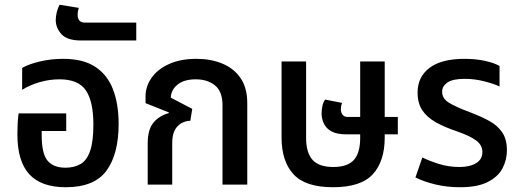

<svg xmlns="http://www.w3.org/2000/svg" viewBox="-20 -775 2184 806"><path d="M256 11Q153 11 103 -43.5Q53 -98 53 -211Q53 -230 54 -253.5Q55 -277 58 -299H258V-225H155V-208Q155 -129 180 -100Q205 -71 255 -71Q291 -71 317.5 -86Q344 -101 358 -140.5Q372 -180 372 -252Q372 -349 340.5 -395.5Q309 -442 230 -442Q187 -442 146 -430Q105 -418 73 -398V-490Q101 -506 147.5 -517Q194 -528 246 -528Q329 -528 380 -494.5Q431 -461 454.5 -399.5Q478 -338 478 -255Q478 -128 427 -58.5Q376 11 256 11Z M321 -605Q262 -605 238 -631.5Q214 -658 214 -691Q214 -707 218.5 -724.5Q223 -742 230 -755L311 -742Q306 -729 306 -712Q306 -698 313 -689Q320 -680 338 -680H552V-605Z M600 0V-172Q600 -231 624 -260Q648 -289 688 -300L689 -303L591 -342V-371Q591 -412 616 -448Q641 -484 689 -506Q737 -528 805 -528Q865 -528 913.5 -508Q962 -488 990 -447Q1018 -406 1018 -342V0H914V-333Q914 -391 882.5 -416.5Q851 -442 802 -442Q753 -442 725.5 -420Q698 -398 697 -365L787 -318L779 -268Q746 -267 724.5 -244Q703 -221 703 -175V0Z M1378 11Q1262 11 1212 -43.5Q1162 -98 1162 -198V-517H1265V-196Q1265 -134 1292 -104Q1319 -74 1379 -74Q1439 -74 1465.5 -103.5Q1492 -133 1492 -196V-211H1435Q1394 -211 1371.5 -223.5Q1349 -236 1339.5 -256.5Q1330 -277 1330 -298Q1330 -314 1333.5 -330.5Q1337 -347 1345 -357L1416 -343Q1411 -331 1411 -316Q1411 -303 1418 -293.5Q1425 -284 1440 -284H1492V-517H1595V-284H1650V-211H1595V-198Q1595 -98 1545 -43.5Q1495 11 1378 11Z M1911 11Q1857 11 1808.5 -0.5Q1760 -12 1724 -30L1753 -114Q1781 -100 1822 -87Q1863 -74 1909 -74Q1952 -74 1978.5 -90Q2005 -106 2005 -137Q2005 -166 1978.5 -185.5Q1952 -205 1900 -223Q1846 -241 1809 -262Q1772 -283 1752.5 -312.5Q1733 -342 1733 -387Q1733 -452 1783 -490Q1833 -528 1930 -528Q1977 -528 2016 -519.5Q2055 -511 2077 -498V-412Q2054 -423 2013.5 -433.5Q1973 -444 1931 -444Q1880 -444 1858 -428.5Q1836 -413 1836 -390Q1836 -362 1863.5 -344.5Q1891 -327 1955 -303Q2000 -286 2034.5 -267Q2069 -248 2088.5 -219Q2108 -190 2108 -144Q2108 -104 2089.5 -68.5Q2071 -33 2027.5 -11Q1984 11 1911 11Z"/></svg>

Font: Noto Sans Thai UI SemCond Med
Style: Regular
Weight: 500
Width: 4
Designer: Monotype Design Team
Foundry: Monotype Imaging Inc.
Version: Version 2.000; ttfautohint (v1.8.4.7-5d5b)